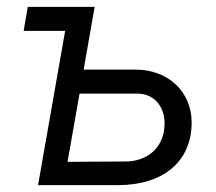

<svg xmlns="http://www.w3.org/2000/svg" viewBox="-20 -540 631 560"><path d="M91 0H323C458 0 539 -70 539 -183C539 -270 473 -337 375 -337H224L256 -520H61L49 -450H170ZM177 -68 212 -267H381C428 -267 460 -231 460 -180C460 -110 410 -69 346 -69Z"/></svg>

Font: Fixel Display 20240404
Style: Italic
Weight: 400
Italic angle: -10°
Designer: AlfaBravo + MacPaw
Foundry: Kyrylo Tkachov, Marchela Mozhyna, Serhii Makarenko, Maria Weinstein, Zakhar Kryvoshyya
Version: Version 1.211;Glyphs 3.2 (3225)